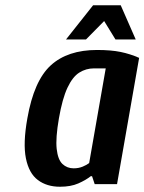

<svg xmlns="http://www.w3.org/2000/svg" viewBox="-20 -700 549 730"><path d="M208 10Q158 10 124 -15.5Q90 -41 78.5 -98Q67 -155 84 -250Q109 -393 173 -451.5Q237 -510 349 -510Q402 -510 438.5 -502.5Q475 -495 509 -480L425 0H340L330 -30H325Q306 -15 277.5 -2.5Q249 10 208 10ZM260 -60Q279 -60 294.5 -66.5Q310 -73 319 -80L382 -440H337Q307 -440 281.5 -424Q256 -408 236.5 -366.5Q217 -325 204 -250Q191 -175 195.5 -134Q200 -93 217.5 -76.5Q235 -60 260 -60ZM231 -550 334 -680H439L496 -550H419L376 -620L307 -550Z"/></svg>

Font: Cuprum
Style: Bold Italic
Weight: 700
Italic angle: -10°
Designer: Jovanny Lemonad
Foundry: Jovanny Lemonad
Version: Version 3.000